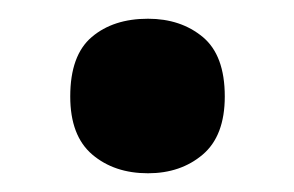

<svg xmlns="http://www.w3.org/2000/svg" viewBox="-20 -173 314 205"><path d="M55 -70Q55 -114 78 -133.5Q101 -153 138 -153Q173 -153 196.5 -133.5Q220 -114 220 -70Q220 -28 196.5 -8Q173 12 138 12Q102 12 78.5 -8Q55 -28 55 -70Z"/></svg>

Font: Noto Sans Armenian SemiCondensed
Style: Bold
Weight: 700
Width: 4
Designer: Monotype Design Team
Foundry: Monotype Imaging Inc.
Version: Version 2.008; ttfautohint (v1.8.4.7-5d5b)